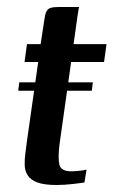

<svg xmlns="http://www.w3.org/2000/svg" viewBox="-20 -525 337 548"><path d="M35 -290H245L242 -266H32ZM57 -399H96L106 -465Q108 -482 112 -491Q116 -500 124.5 -502.5Q133 -505 147 -505H206Q205 -503 204 -496.5Q203 -490 201 -478L190 -399H284L277 -348H183L150 -114Q145 -74 149.5 -55Q154 -36 184 -36Q191 -36 206 -37.5Q221 -39 227 -41L221 -4Q215 -3 189.5 0Q164 3 141 3Q107 3 87.5 -4Q68 -11 59.5 -24Q51 -37 50.5 -53.5Q50 -70 52.5 -88Q55 -106 57 -123L89 -348H50Q52 -361 53.5 -373.5Q55 -386 57 -399Z"/></svg>

Font: Genos Thin Medium
Style: Italic
Weight: 500
Italic angle: -8°
Version: Version 1.010